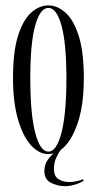

<svg xmlns="http://www.w3.org/2000/svg" viewBox="-20 -546 350 694"><path d="M155 11Q120.5 11 91.5 -21.5Q62.5 -54 44.8 -115.2Q27 -176.5 27 -263.5Q27 -359 45.2 -416.8Q63.5 -474.5 92.8 -500.5Q122 -526.5 155 -526.5Q187 -526.5 216.5 -500.5Q246 -474.5 264.5 -416.5Q283 -358.5 283 -263.5Q283 -163.5 259.5 -97.2Q236 -31 200.5 -5Q191.5 6 183.2 24Q175 42 175 64Q175 92 192 102Q209 112 230 112Q243 112 257.2 109Q271.5 106 279.5 102L283 106.5Q272.5 114.5 252.5 120.8Q232.5 127 214.5 127Q190 127 165.2 115.2Q140.5 103.5 140.5 72.5Q140.5 51 150.5 35.2Q160.5 19.5 174 8Q164.5 11 155 11ZM155 2Q184.5 2 202.2 -66.2Q220 -134.5 220 -263.5Q220 -390 202.2 -453.8Q184.5 -517.5 155 -517.5Q125 -517.5 107.2 -453.8Q89.5 -390 89.5 -263.5Q89.5 -134.5 107.2 -66.2Q125 2 155 2Z"/></svg>

Font: Imbue 100pt Light
Style: Regular
Weight: 300
Designer: Tyler Finck
Foundry: Etcetera Type Company
Version: Version 1.102; ttfautohint (v1.8.3)